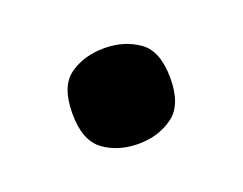

<svg xmlns="http://www.w3.org/2000/svg" viewBox="-44 -506 382 302"><g transform="rotate(-20 147.0 -355.0)"><path d="M147 -275Q113 -275 89 -292.5Q65 -310 65 -355Q65 -401 89 -418Q113 -435 147 -435Q180 -435 204.5 -418Q229 -401 229 -355Q229 -310 204.5 -292.5Q180 -275 147 -275Z"/></g></svg>

Font: Noto Serif Ethiopic
Style: Bold
Weight: 700
Designer: Monotype Design Team
Foundry: Monotype Imaging Inc.
Version: Version 2.102; ttfautohint (v1.8.4.7-5d5b)